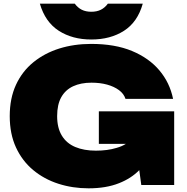

<svg xmlns="http://www.w3.org/2000/svg" viewBox="-20 -1007 1016 1045"><path d="M518 -224V-401H928V0H749L738 -81Q694 -36 628 -10Q558 18 462 18Q375 18 297.5 -7Q220 -32 160.5 -81.5Q101 -131 67 -204.5Q33 -278 33 -375Q33 -472 67 -545.5Q101 -619 162 -668.5Q223 -718 303 -743Q383 -768 476 -768Q606 -768 698.5 -729.5Q791 -691 847.5 -624Q904 -557 922 -469H663Q654 -497 627.5 -516.5Q601 -536 563 -546.5Q525 -557 478 -557Q420 -557 378 -537.5Q336 -518 313.5 -478Q291 -438 291 -375Q291 -311 316.5 -269Q342 -227 389.5 -207Q437 -187 502 -187Q565 -187 614 -202Q643 -210 665 -224ZM197 -987H387Q403 -965 425 -954Q447 -943 477 -943Q507 -943 529 -954Q551 -965 567 -987H757Q729 -887 655 -839.5Q581 -792 477 -792Q374 -792 300 -839.5Q226 -887 197 -987Z"/></svg>

Font: Bounded
Style: Regular
Weight: 900
Designer: Vlad Churkin
Version: Version 1.0